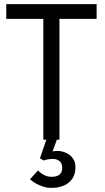

<svg xmlns="http://www.w3.org/2000/svg" viewBox="-20 -680 513 935"><path d="M269.5 0H191V-588H10.5V-660H450.5V-588H269.5ZM231 235Q208 235 189.5 228.5Q152 216 126 193L165.5 149.5Q177.5 165.5 203 176Q215 181 231 181Q283 181 283 138Q283 114 269.2 104Q255.5 94 239.5 94Q212.5 94 193 101.5L174.5 91L213 -21L259 -5.5L236 57.5Q248.5 55 258.5 55Q281 55 301.2 64Q321.5 73 334.5 90.5Q347.5 108 347.5 134Q347.5 168 332 190.5Q316.5 213 290 224Q263.5 235 231 235Z"/></svg>

Font: Lucymar Sans
Style: Regular
Weight: 400
Foundry: The League of Moveable Type (original font) / Main changes by Cristiano Sobral with portions from Mirco Monsees
Version: Version 2.001;August 30, 2020;FontCreator 13.0.0.2681 64-bit